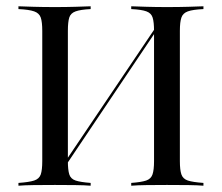

<svg xmlns="http://www.w3.org/2000/svg" viewBox="-20 -591 706 611"><path d="M169.4 -34.7 168.5 -48.4 484.7 -517.7V-504ZM397.6 0V-8.9Q429.8 -11.3 445.2 -16.5Q460.5 -21.8 465.3 -35.9Q470.2 -50 470.2 -78.2V-492.7Q470.2 -521 465.7 -535.1Q461.3 -549.2 446 -554.8Q430.6 -560.5 397.6 -562.1V-571Q416.9 -570.2 446.8 -569.4Q476.6 -568.5 511.3 -568.5Q549.2 -568.5 579.4 -569.4Q609.7 -570.2 627.4 -571V-562.1Q593.5 -560.5 577.8 -554.8Q562.1 -549.2 557.3 -535.1Q552.4 -521 552.4 -492.7V-78.2Q552.4 -50 557.3 -35.9Q562.1 -21.8 577.8 -16.5Q593.5 -11.3 627.4 -8.9V0Q609.7 -1.6 579.4 -2Q549.2 -2.4 511.3 -2.4Q475.8 -2.4 446.4 -2Q416.9 -1.6 397.6 0ZM38.7 0V-8.9Q72.6 -11.3 88.7 -16.5Q104.8 -21.8 109.7 -35.9Q114.5 -50 114.5 -78.2V-492.7Q114.5 -521 109.7 -535.1Q104.8 -549.2 88.7 -554.8Q72.6 -560.5 38.7 -562.1V-571Q57.3 -570.2 87.1 -569.4Q116.9 -568.5 155.6 -568.5Q190.3 -568.5 220.2 -569.4Q250 -570.2 268.5 -571V-562.1Q236.3 -560.5 220.6 -554.8Q204.8 -549.2 200.4 -535.1Q196 -521 196 -492.7V-78.2Q196 -50.8 200.4 -36.3Q204.8 -21.8 220.6 -16.5Q236.3 -11.3 268.5 -8.9V0Q250 -1.6 220.2 -2Q190.3 -2.4 154.8 -2.4Q116.9 -2.4 87.1 -2Q57.3 -1.6 38.7 0Z"/></svg>

Font: Playfair 144pt
Style: Regular
Weight: 400
Designer: Claus Eggers Sørensen
Foundry: Claus Eggers Sørensen
Version: Version 2.001;gftools[0.9.30]